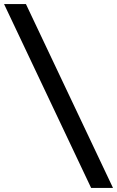

<svg xmlns="http://www.w3.org/2000/svg" viewBox="-27 -781 578 948"><path d="M-7 -761 423 147H531L101 -761Z"/></svg>

Font: Roboto Serif SemiBold
Style: Regular
Weight: 600
Designer: Greg Gazdowicz
Foundry: Commercial Type
Version: Version 1.008